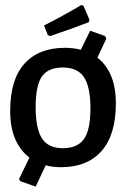

<svg xmlns="http://www.w3.org/2000/svg" viewBox="-20 -643 490 747"><path d="M328 -566.4 326.2 -557Q261.7 -531.8 175.7 -502.8L166.4 -505.6L151.4 -543.9Q235.5 -586.9 296.3 -623.4L304.7 -620.6ZM358.9 -418.7Q430.8 -362.6 430.8 -240.7Q430.8 -118.7 375.2 -55.6Q319.6 7.5 217.8 7.5Q184.1 7.5 157.9 0L118.7 83.2L58.9 61.7L54.2 53.3L94.4 -29.9Q19.6 -87.9 19.6 -210.7Q19.6 -333.6 75.2 -395.3Q130.8 -457 232.7 -457Q264.5 -457 294.4 -449.5L330.8 -523.4L388.8 -502.8L393.5 -492.5ZM224.3 -66.4Q280.4 -66.4 306.1 -101.4Q331.8 -136.4 331.8 -221Q331.8 -305.6 306.5 -343Q281.3 -380.4 224.3 -380.4Q167.3 -380.4 143 -345.3Q118.7 -310.3 118.7 -226.2Q118.7 -142.1 143.5 -104.2Q168.2 -66.4 224.3 -66.4Z"/></svg>

Font: Gurajada
Style: Regular
Weight: 400
Designer: Purushoth Kumar Guthula
Foundry: SiliconAndhra, USA.
Version: Version 1.0.3; ttfautohint (v1.2.42-39fb)